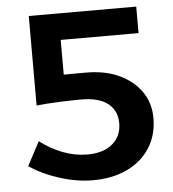

<svg xmlns="http://www.w3.org/2000/svg" viewBox="-51 -747 723 801"><g transform="rotate(-5 310.0 -347.0)"><path d="M223 -384 184 -442Q200 -443 225 -443.5Q250 -444 275 -444Q300 -444 316 -444Q397 -444 456 -416Q515 -388 547.5 -340.5Q580 -293 580 -231Q580 -160 546 -106.5Q512 -53 450.5 -23.5Q389 6 306 6Q240 6 168.5 -16.5Q97 -39 42 -76L95 -176Q139 -142 190 -122.5Q241 -103 293 -103Q359 -103 397.5 -135Q436 -167 436 -222Q436 -274 398.5 -304Q361 -334 285 -334Q273 -334 249.5 -333.5Q226 -333 198 -332Q170 -331 143.5 -329Q117 -327 99 -325V-700H549V-589H163L223 -648Z"/></g></svg>

Font: Alexandria Medium
Style: Regular
Weight: 500
Designer: Mohamed Gaber
Foundry: Kief Type Foundry
Version: Version 5.100